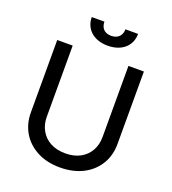

<svg xmlns="http://www.w3.org/2000/svg" viewBox="-165 -1058 1070 1194"><g transform="rotate(20 369.5 -461.5)"><path d="M554 -256C554 -188.9 523.4 -133.9 468.4 -104C440.7 -89.1 407.7 -81.7 369.3 -81.7C293 -81.7 237.2 -113.3 207.4 -166.2C192.5 -192.5 185 -222.3 185 -256V-727.3H82.7V-247.9C82.7 -147 132.5 -65.7 218.4 -21.3C261.4 1.1 311.4 12.1 369.3 12.1C484.7 12.1 573.2 -35.2 620.7 -113.6C644.5 -152.7 656.2 -197.4 656.2 -247.9V-727.3H554ZM458.5 -934.7C458.5 -898.8 438.2 -866.5 388.5 -866.1C338.4 -866.5 319.6 -898.8 319.6 -934.7H235.8C235.8 -856.2 295.1 -801.1 388.5 -801.1C483.3 -801.1 542.3 -856.2 542.3 -934.7Z"/></g></svg>

Font: Inter 465
Style: Regular
Weight: 400
Designer: Rasmus Andersson
Foundry: rsms
Version: Version 3.019;Glyphs 3.1.2 (3151)